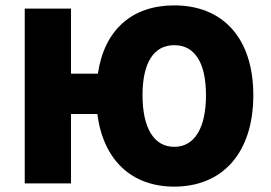

<svg xmlns="http://www.w3.org/2000/svg" viewBox="-20 -682 1006 714"><path d="M628 12C808 12 922 -114 922 -328C922 -541 808 -662 628 -662C472 -662 368 -572 344 -408H244V-650H72V0H244V-258H342C364 -87 469 12 628 12ZM628 -136C550 -136 510 -210 510 -328C510 -446 550 -514 628 -514C706 -514 746 -446 746 -328C746 -210 706 -136 628 -136Z"/></svg>

Font: Giro Sans Black
Style: Regular
Weight: 900
Designer: Paul D. Hunt
Foundry: Adobe Systems Incorporated
Version: Version 1.000;PS 1.0;hotconv 1.0.88;makeotf.lib2.5.647800